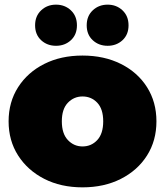

<svg xmlns="http://www.w3.org/2000/svg" viewBox="-20 -796 710 826"><path d="M335 10Q242 10 170.5 -26.5Q99 -63 58 -127Q17 -191 17 -274Q17 -357 58 -421Q99 -485 170.5 -521Q242 -557 335 -557Q428 -557 500 -521Q572 -485 612.5 -421Q653 -357 653 -274Q653 -191 612.5 -127Q572 -63 500 -26.5Q428 10 335 10ZM335 -166Q373 -166 398.5 -193.5Q424 -221 424 -274Q424 -327 398.5 -354Q373 -381 335 -381Q298 -381 272 -354Q246 -327 246 -274Q246 -221 272 -193.5Q298 -166 335 -166ZM221 -599Q183 -599 157 -623Q131 -647 131 -687Q131 -727 157 -751.5Q183 -776 221 -776Q259 -776 285 -751.5Q311 -727 311 -687Q311 -647 285 -623Q259 -599 221 -599ZM443 -599Q405 -599 379 -623Q353 -647 353 -687Q353 -727 379 -751.5Q405 -776 443 -776Q481 -776 507 -751.5Q533 -727 533 -687Q533 -647 507 -623Q481 -599 443 -599Z"/></svg>

Font: Montserrat Black
Style: Regular
Weight: 900
Designer: Julieta Ulanovsky
Foundry: Julieta Ulanovsky
Version: Version 9.000; ttfautohint (v1.8.4.7-5d5b)